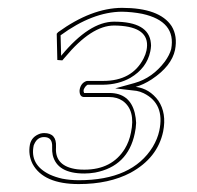

<svg xmlns="http://www.w3.org/2000/svg" viewBox="-20 -459 501 489"><path d="M270.5 -394Q212.9 -394 145.5 -313Q141.6 -308.6 138.7 -305.2L126 -306.2L124.5 -373L127.9 -377Q212.9 -438.5 290.5 -439Q386.2 -439 417 -392.6Q432.6 -367.2 425.8 -332Q417 -290.5 366.2 -256.8Q345.2 -243.2 325.7 -237.8Q360.8 -233.4 383.3 -202.6Q404.8 -170.4 395.5 -124Q381.3 -56.6 312.5 -19Q257.8 9.8 180.7 9.8Q90.8 9.8 63 -41.5Q51.3 -64.9 56.2 -90.8Q60.5 -111.3 82.5 -118.7Q87.9 -120.1 92.3 -120.1Q124.5 -120.1 122.6 -85.4Q122.6 -83.5 122.6 -83Q119.6 -35.2 176.8 -27.8Q185.1 -26.9 194.8 -26.9Q265.1 -26.9 297.9 -80.1Q309.1 -98.6 313.5 -121.1Q325.7 -178.2 292.5 -202.1Q277.8 -211.9 258.3 -211.9H194.3Q182.6 -211.9 182.6 -228Q182.6 -230.5 183.1 -231.9Q186.5 -247.6 199.7 -252.4Q201.7 -252.9 202.6 -252.9H242.7Q316.4 -252.9 345.7 -310.1Q351.1 -320.8 353 -330.1Q364.7 -386.2 290 -393.1Q280.3 -394 270.5 -394ZM270.5 -403.8Q359.4 -403.8 364.3 -349.1Q364.3 -345.2 364.7 -342.8Q364.3 -335 362.8 -328.1Q354 -285.6 312 -260.7Q281.7 -243.7 242.7 -243.2H203.1Q196.3 -239.3 192.9 -230Q192.4 -225.1 194.3 -222.2H258.3Q310.5 -222.2 323.2 -171.4Q326.2 -158.7 326.7 -146Q326.2 -132.3 323.2 -119.1Q305.7 -35.6 222.2 -19.5Q208 -17.1 194.8 -17.1Q125.5 -17.1 114.3 -64Q112.3 -73.7 112.8 -84Q114.3 -109.9 92.3 -109.9Q75.7 -109.9 67.9 -93.3Q66.9 -90.3 65.9 -88.9Q55.2 -39.6 106.4 -14.6Q121.1 -7.8 138.7 -3.9Q158.7 0 180.7 0Q316.9 0 369.1 -85Q381.3 -105.5 385.7 -126Q400.4 -194.8 345.7 -221.7Q336.4 -226.1 328.1 -227.5Q325.7 -228 324.2 -228L273.4 -233.9L322.8 -247.6Q368.2 -260.3 399.9 -302.2Q412.1 -319.3 416 -334Q429.2 -404.8 342.3 -423.8Q317.4 -428.7 290.5 -429.2Q215.8 -428.7 134.3 -369.1L135.7 -316.9Q207.5 -403.8 270.5 -403.8Z"/></svg>

Font: Linux Biolinum Outline O
Style: Italic
Weight: 400
Italic angle: -12°
Designer: Philipp H. Poll
Foundry: Philipp H. Poll
Version: Version 0.6.2